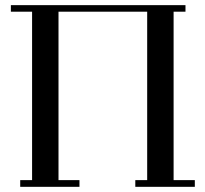

<svg xmlns="http://www.w3.org/2000/svg" viewBox="-20 -722 793 742"><path d="M22 -676.8V-702.1H696.8V-676.8H650.9V-25.9H732.9V0H502.9V-25.9H548.8V-676.8H206.1V-25.9H287.1V0H58.1V-25.9H104V-676.8Z"/></svg>

Font: Dehuti
Style: Bold
Weight: 700
Version: Version 1.2